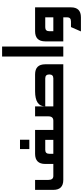

<svg xmlns="http://www.w3.org/2000/svg" viewBox="493 -1109 782 1808"><g transform="rotate(-90 884.0 -205.0)"><path d="M384.3 -319.8V-407.7H472.2V-319.8ZM470.7 -169.9H377Q339.8 -169.9 339.8 -131.8V-93.8H470.7ZM244.1 -93.8V-169.9Q244.1 -265.6 339.8 -265.6H564.5V0H93.8Q0 0 0 -93.8V-265.6H93.8V-140.6Q93.8 -93.8 130.9 -93.8Z M786.1 -169.9Q786.1 -265.6 928.7 -265.6H1086.9Q1182.6 -265.6 1182.6 -169.9V0H491.2L540.5 -93.8H651.4Q692.4 -93.8 692.4 -140.6V-265.6H786.1ZM786.1 -169.9V-93.8H1049.8Q1086.9 -93.8 1086.9 -131.8Q1086.9 -169.9 1049.8 -169.9Z M1255.9 0V-576.2H1349.6V0Z M1625 -93.8V-169.9H1531.2Q1494.1 -169.9 1494.1 -131.8V-93.8ZM1718.8 72.3Q1718.8 166 1625 166H1492.2L1533.2 72.3H1585.9Q1625 72.3 1625 36.1V0H1398.4V-169.9Q1398.4 -265.6 1494.1 -265.6H1718.8Z"/></g></svg>

Font: Aswaq
Style: Regular
Weight: 400
Designer: Husham Jawad
Version: Version 1.000;November 3, 2021;FontCreator 14.0.0.2814 32-bi